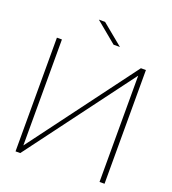

<svg xmlns="http://www.w3.org/2000/svg" viewBox="-165 -1067 1067 1190"><g transform="rotate(20 368.5 -472.0)"><path d="M75 -750H108V-51L629 -750H662V0H629V-701L106 0H75ZM281 -944H322L462 -829H420Z"/></g></svg>

Font: Poiret One
Style: Regular
Weight: 400
Designer: Denis Masharov (denis.masharov@gmail.com), Cyreal (Charset Expansion)
Foundry: Denis Masharov
Version: Version 1.101